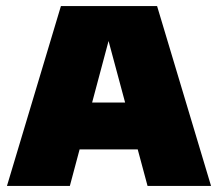

<svg xmlns="http://www.w3.org/2000/svg" viewBox="-20 -615 721 635"><path d="M3 0 181.5 -595H499.5L678 0H468L330 -513H348L211 0ZM170 -121 214.5 -276H465L509.5 -121Z"/></svg>

Font: Encode Sans SC Black
Style: Regular
Weight: 900
Version: Version 3.002